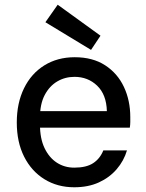

<svg xmlns="http://www.w3.org/2000/svg" viewBox="-20 -780 617 812"><path d="M294 12Q223 12 168 -22Q113 -56 82 -117.5Q51 -179 51 -262Q51 -344 81.5 -406.5Q112 -469 167.5 -503.5Q223 -538 296 -538Q372 -538 424.5 -504Q477 -470 504 -412.5Q531 -355 531 -285Q531 -275 531 -264Q531 -253 529 -240H124V-310H432Q430 -380 391 -417.5Q352 -455 295 -455Q255 -455 222 -435.5Q189 -416 169 -378Q149 -340 149 -282V-254Q149 -194 168.5 -153.5Q188 -113 220.5 -92Q253 -71 294 -71Q345 -71 374 -90Q403 -109 417 -144H517Q504 -100 473.5 -64.5Q443 -29 398 -8.5Q353 12 294 12ZM365 -569 172 -686 224 -760 405 -629Z"/></svg>

Font: DM Sans 9pt Medium
Style: Regular
Weight: 500
Version: Version 4.004;gftools[0.9.30]